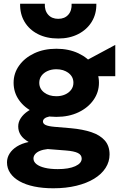

<svg xmlns="http://www.w3.org/2000/svg" viewBox="-20 -787 652 1032"><path d="M266.6 225Q209.6 225 163.7 215.4Q117.8 205.8 85.1 187.4Q52.5 169.1 35.1 143.3Q17.6 117.5 17.6 85.5Q17.6 60.8 31.4 38.6Q45.2 16.5 71.2 0.2Q97.2 -16 134.1 -23.8Q105.2 -40.2 91.6 -60.9Q77.9 -81.5 77.9 -107.5Q77.9 -131 91.8 -152.2Q105.8 -173.5 130.9 -190.2Q156 -207 189.6 -216.8Q223.1 -226.5 262.6 -226L292.1 -164.2Q263.9 -164.6 245.9 -160.9Q228 -157.2 219.4 -150.2Q210.9 -143.1 210.9 -133.8Q210.9 -122.1 225.1 -115.2Q239.4 -108.2 274.4 -105.2L361.6 -97.8Q424.8 -92.1 471.3 -76.5Q517.9 -60.9 543.4 -31.8Q568.9 -2.8 568.9 43.2Q568.9 82.4 547.4 115.8Q526 149.1 486.1 173.5Q446.2 197.9 390.6 211.4Q335 225 266.6 225ZM290.4 122Q349.9 122 384.5 106.3Q419.1 90.6 419.1 65.5Q419.1 45.6 398.6 35.4Q378 25.2 333.4 21.8L236.4 14.2Q212 16.8 194.8 23.8Q177.6 30.9 168.8 41.6Q159.9 52.2 159.9 65.2Q159.9 82.2 175.8 95.1Q191.8 107.9 221 114.9Q250.2 122 290.4 122ZM282.9 -158.8Q215.1 -158.8 163.4 -183Q111.6 -207.2 82.4 -248.8Q53.1 -290.2 53.1 -342.2Q53.1 -393.1 82.8 -434.6Q112.4 -476.1 164.3 -500.6Q216.2 -525 282.9 -525Q349.1 -525 400.9 -500.8Q452.6 -476.5 482.2 -435.2Q511.9 -393.9 511.9 -342.2Q511.9 -291.4 482.6 -249.7Q453.4 -208 401.8 -183.4Q350.2 -158.8 282.9 -158.8ZM282.9 -269.8Q308.9 -269.8 329.6 -279Q350.4 -288.2 362.5 -304.6Q374.6 -320.9 374.6 -342.2Q374.6 -374.4 348.4 -394.6Q322.1 -414.8 282.9 -414.8Q256.5 -414.8 235.8 -405.4Q215 -396.1 203.1 -379.9Q191.1 -363.6 191.1 -342.2Q191.1 -310.2 217.2 -290Q243.4 -269.8 282.9 -269.8ZM366.6 -377.5V-420.6L599.6 -545.6V-377.5ZM293.1 -580Q230.6 -580 184.1 -603.6Q137.6 -627.2 112.2 -669.4Q86.9 -711.5 88.1 -767H220.9Q219.2 -730.2 238.9 -708Q258.6 -685.8 293.1 -685.8Q327.6 -685.8 347.2 -708Q366.8 -730.2 364.9 -767H497.9Q499 -712.4 473.2 -670.2Q447.4 -628 400.8 -604Q354.1 -580 293.1 -580Z"/></svg>

Font: Geologica-Sharp
Style: Regular
Weight: 100
Designer: Sindre Bremnes, Frode Helland
Foundry: Monokrom Skriftforlag AS
Version: Version 1.010;gftools[0.9.28]